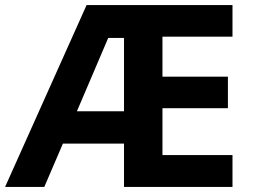

<svg xmlns="http://www.w3.org/2000/svg" viewBox="-20 -734 992 754"><path d="M893 0V-125H618V-309H875V-433H618V-590H893V-714H320L0 0H154L227 -170H467V0ZM282 -297 405 -585H467V-297Z"/></svg>

Font: Passageway
Style: Regular
Weight: 700
Foundry: Ascender Corporation
Version: Version 1.11